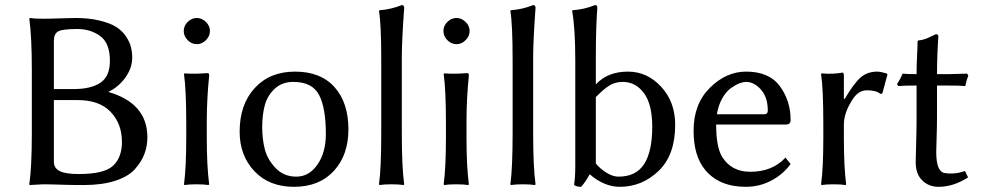

<svg xmlns="http://www.w3.org/2000/svg" viewBox="-20 -718 3835 748"><path d="M189.9 -559.1V-371.1H268.1Q335 -371.1 371.6 -396Q408.2 -420.9 408.2 -481Q408.2 -549.8 370.6 -577.4Q333 -605 280.8 -605Q222.7 -605 206.3 -595.5Q189.9 -585.9 189.9 -559.1ZM189.9 -328.1V-87.9Q189.9 -63 212.4 -51.5Q234.9 -40 287.1 -40Q386.2 -40 420.7 -72.5Q455.1 -105 455.1 -165Q455.1 -235.8 411.1 -282Q367.2 -328.1 283.2 -328.1ZM147 -645Q173.8 -645 215.8 -646.5Q257.8 -647.9 273.9 -647.9Q327.1 -647.9 368.2 -637.9Q409.2 -627.9 432.6 -613Q456.1 -598.1 470.5 -576.7Q484.9 -555.2 490 -535.2Q495.1 -515.1 495.1 -493.2Q495.1 -453.1 468.5 -416Q441.9 -378.9 401.9 -359.9Q553.7 -315.9 554.2 -184.1Q554.2 -148.9 542.5 -117.9Q530.8 -86.9 504.9 -58.3Q479 -29.8 428 -13.4Q377 2.9 306.2 2.9Q258.3 2.9 216.6 1.5Q174.8 0 147 0L95.2 2.9L94.2 0Q104 -67.9 104 -200.2V-444.8Q104 -573.7 94.2 -645L96.2 -647.9Q112.8 -645 147 -645Z M711.2 -561.5Q695.8 -577.1 695.8 -597.2Q695.8 -617.2 711.2 -632.6Q726.6 -647.9 746.6 -647.9Q766.6 -647.9 782.2 -632.6Q797.9 -617.2 797.9 -597.2Q797.9 -577.1 782.2 -561.5Q766.6 -545.9 746.6 -545.9Q726.6 -545.9 711.2 -561.5ZM705.6 -234.9Q705.6 -367.7 696.8 -429.2L698.7 -432.1Q741.7 -429.2 785.6 -433.1Q791.5 -433.1 793.2 -431.6Q794.9 -430.2 794.9 -422.9Q786.1 -338.9 785.6 -251V-180.2Q785.6 -71.3 794.9 0L792.5 2.9Q774.4 0 745.6 0Q716.8 0 698.7 2.9L696.8 0Q705.6 -66.9 705.6 -180.2Z M913.6 -205.1Q913.6 -311 972.4 -375Q1031.2 -439 1129.4 -439Q1229.5 -439 1283.4 -378.4Q1337.4 -317.9 1337.4 -213.9Q1337.4 -113.8 1280.5 -52Q1223.6 9.8 1125.5 9.8Q1028.3 9.8 970.9 -51.3Q913.6 -112.3 913.6 -205.1ZM1122.6 -398.9Q1078.6 -398.9 1050 -372.1Q1021.5 -345.2 1011.5 -307.6Q1001.5 -270 1001.5 -222.2Q1001.5 -177.2 1011.5 -137.2Q1021.5 -97.2 1053.5 -63.5Q1085.4 -29.8 1134.3 -29.8Q1184.1 -29.8 1216.8 -76.9Q1249.5 -124 1249.5 -195.8Q1249.5 -296.9 1223.1 -347.9Q1196.8 -398.9 1122.6 -398.9Z M1465.3 -200.2V-481.9Q1465.3 -625 1456.5 -674.8L1458.5 -678.2Q1503.4 -681.2 1545.4 -698.2Q1554.2 -698.2 1554.7 -688Q1545.9 -566.9 1545.4 -500V-200.2Q1545.4 -66.4 1554.7 0L1552.2 2.9Q1534.2 0 1505.4 0Q1476.6 0 1458.5 2.9L1456.5 0Q1465.3 -64 1465.3 -200.2Z M1722.9 -561.5Q1707.5 -577.1 1707.5 -597.2Q1707.5 -617.2 1722.9 -632.6Q1738.3 -647.9 1758.3 -647.9Q1778.3 -647.9 1793.9 -632.6Q1809.6 -617.2 1809.6 -597.2Q1809.6 -577.1 1793.9 -561.5Q1778.3 -545.9 1758.3 -545.9Q1738.3 -545.9 1722.9 -561.5ZM1717.3 -234.9Q1717.3 -367.7 1708.5 -429.2L1710.4 -432.1Q1753.4 -429.2 1797.4 -433.1Q1803.2 -433.1 1804.9 -431.6Q1806.6 -430.2 1806.6 -422.9Q1797.9 -338.9 1797.4 -251V-180.2Q1797.4 -71.3 1806.6 0L1804.2 2.9Q1786.1 0 1757.3 0Q1728.5 0 1710.4 2.9L1708.5 0Q1717.3 -66.9 1717.3 -180.2Z M1977.1 -200.2V-481.9Q1977.1 -625 1968.3 -674.8L1970.2 -678.2Q2015.1 -681.2 2057.1 -698.2Q2065.9 -698.2 2066.4 -688Q2057.6 -566.9 2057.1 -500V-200.2Q2057.1 -66.4 2066.4 0L2064 2.9Q2045.9 0 2017.1 0Q1988.3 0 1970.2 2.9L1968.3 0Q1977.1 -64 1977.1 -200.2Z M2301.3 -81.1Q2317.4 -61 2342.3 -45.4Q2367.2 -29.8 2389.2 -29.8Q2458 -29.8 2489.5 -78.9Q2521 -127.9 2521 -224.1Q2521 -312 2488.5 -355.5Q2456.1 -398.9 2406.2 -398.9Q2377.4 -398.9 2355.2 -385.5Q2333 -372.1 2301.3 -339.8ZM2301.3 -500V-389.2Q2347.2 -439 2426.3 -439Q2501.5 -439 2555.9 -379.9Q2610.4 -320.8 2610.4 -231.9Q2610.4 -113.8 2545.7 -52Q2481 9.8 2395 9.8Q2334 9.8 2277.3 -39.1Q2261.2 -9.3 2244.1 9.8Q2224.1 9.8 2216.3 2Q2221.2 -23.9 2221.2 -73.2V-481.9Q2221.2 -607.9 2209 -674.8L2210.9 -678.2Q2255.9 -681.2 2298.3 -698.2Q2307.1 -698.2 2307.1 -688Q2301.3 -609.9 2301.3 -500Z M2772.9 -272.9H2957Q2971.2 -272.9 2971.2 -287.1Q2971.2 -338.9 2944.6 -368.9Q2918 -398.9 2886.7 -398.9Q2875.5 -398.9 2861.3 -393.6Q2847.2 -388.2 2828.6 -375.5Q2810.1 -362.8 2794.4 -335.9Q2778.8 -309.1 2772.9 -272.9ZM3040 -104 3060.1 -79.1Q3031.2 -39.1 2985.1 -14.6Q2939 9.8 2885.7 9.8Q2781.7 9.8 2727.1 -56.2Q2682.1 -110.4 2682.1 -209Q2682.1 -313 2745.6 -376Q2809.1 -439 2886.7 -439Q2976.6 -439 3018.3 -382.1Q3060.1 -325.2 3060.1 -250Q3060.1 -232.9 3042 -232.9H2770Q2770 -144 2793.9 -106Q2830.1 -48.8 2902.8 -48.8Q2989.3 -48.8 3040 -104Z M3267.6 -334 3270.5 -332Q3305.7 -392.1 3332 -415.5Q3358.4 -439 3397.5 -439Q3409.7 -439 3433.6 -432.1L3437.5 -428.2L3417.5 -354L3409.7 -352.1Q3394.5 -366.2 3357.4 -366.2Q3324.2 -366.2 3301.8 -331.1Q3267.6 -279.3 3267.6 -231.9V-180.2Q3267.6 -68.4 3276.4 0L3274.4 2.9Q3256.3 0 3227.5 0Q3198.7 0 3180.7 2.9L3178.7 0Q3187.5 -62 3187.5 -180.2V-234.9Q3187.5 -373 3178.7 -429.2L3180.7 -432.1Q3224.6 -428.2 3261.7 -435.1Q3267.6 -435.1 3267.6 -424.8Z M3550.8 -429.2Q3550.8 -460 3552.7 -500Q3554.7 -540 3554.7 -557.1L3556.6 -560.1Q3571.8 -562 3582.3 -565.4Q3592.8 -568.8 3606.2 -575.4Q3619.6 -582 3626.5 -585Q3635.3 -585 3635.7 -575.2Q3630.9 -511.2 3630.4 -429.2H3677.7Q3696.8 -429.2 3747.6 -431.2L3752.4 -423.8Q3744.6 -403.8 3740.7 -382.8Q3720.7 -384.8 3668.5 -384.8H3630.4V-258.8Q3630.4 -224.6 3628.9 -180.9Q3627.4 -137.2 3627.4 -126Q3627.4 -48.8 3660.6 -43.9Q3699.2 -37.6 3739.3 -51.8L3751.5 -26.9Q3693.4 10.3 3635.7 9.8Q3598.6 9.8 3573 -15.1Q3547.4 -40 3547.4 -85.9Q3547.4 -97.2 3549.1 -155.5Q3550.8 -213.9 3550.8 -248V-384.8Q3503.9 -384.8 3479.5 -382.8L3474.6 -390.1Q3488.8 -412.1 3496.6 -431.2Q3510.7 -429.2 3550.8 -429.2Z"/></svg>

Font: Biolilbert
Style: Regular
Weight: 400
Designer: Philipp H. Poll
Foundry: Philipp H. Poll
Version: Version 1.1.0